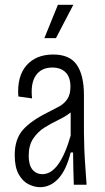

<svg xmlns="http://www.w3.org/2000/svg" viewBox="-20 -766 435 796"><path d="M146 10Q123 10 98.5 -2Q74 -14 57.5 -43.5Q41 -73 41 -123Q41 -188 74 -226.5Q107 -265 180 -301Q204 -313 225 -324.5Q246 -336 259 -355Q272 -374 272 -407Q272 -446 252 -466Q232 -486 197 -486Q151 -486 128.5 -453Q106 -420 113 -358L56 -366Q50 -449 89.5 -494.5Q129 -540 201 -540Q269 -540 298.5 -497Q328 -454 328 -371V-215Q328 -189 329.5 -150Q331 -111 334 -71Q337 -31 339 0H286Q285 -31 284 -67Q283 -103 283 -134H273Q255 -61 222 -25.5Q189 10 146 10ZM156 -44Q227 -44 273 -204V-300Q252 -283 222.5 -269Q193 -255 165 -237.5Q137 -220 118 -192Q99 -164 99 -120Q99 -82 114.5 -63Q130 -44 156 -44ZM212 -608H164L220 -746H284Z"/></svg>

Font: Bricolage Grotesque 12pt Condensed ExtraLight
Style: Regular
Weight: 200
Width: 3
Designer: Mathieu Triay
Foundry: Atelier Triay
Version: Version 1.001; ttfautohint (v1.8.4.7-5d5b);gftools[0.9.33.de